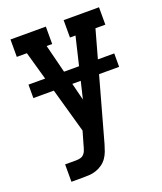

<svg xmlns="http://www.w3.org/2000/svg" viewBox="-136 -619 772 913"><g transform="rotate(-20 250.0 -162.5)"><path d="M67 205V117H123Q133 117 143.5 114.5Q154 112 161.5 104.5Q169 97 172.5 87.5Q176 78 179 68V67Q179 67 179 67Q179 67 179 67L200 -6L77 -442H26V-530H205V-442H177L252 -144L323 -442H295V-530H474V-442H424L276 91Q271 108 265 124.5Q259 141 249 155.5Q239 170 224.5 180.5Q210 191 193 197Q176 203 158.5 204Q141 205 123 205ZM33 -231V-299H467V-231Z"/></g></svg>

Font: Iosevka Slab Semibold
Style: Regular
Weight: 600
Monospace: yes
Designer: Belleve Invis
Foundry: Belleve Invis
Version: Version 11.1.1; ttfautohint (v1.8.3)